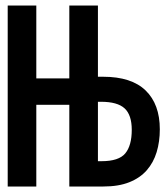

<svg xmlns="http://www.w3.org/2000/svg" viewBox="-20 -678 609 698"><path d="M336 -92H349Q412 -92 435.5 -120.5Q459 -149 459 -206Q459 -260 433 -284Q407 -308 347 -308H336ZM8 0V-658H112V-393H232V-658H336V-399H355Q458 -399 509.5 -349Q561 -299 561 -208Q561 -163 549.5 -125Q538 -87 513.5 -59Q489 -31 450 -15.5Q411 0 356 0H232V-297H112V0Z"/></svg>

Font: Codetta
Style: Bold
Weight: 700
Designer: Ulrich Proeller
Foundry: PROSA GmbH
Version: Version 2.00;September 29, 2018;FontCreator 11.5.0.2427 64-b